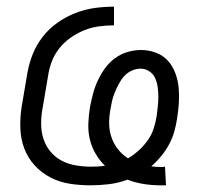

<svg xmlns="http://www.w3.org/2000/svg" viewBox="-20 -548 640 576"><path d="M462 8Q436 8 411 4Q386 0 362 -9Q336 1 307.5 4.5Q279 8 252 8Q219 8 188 3Q157 -2 130.5 -16Q104 -30 83.5 -52.5Q63 -75 52.5 -103.5Q42 -132 41 -164Q40 -196 45 -228L62 -328Q67 -357 78 -385Q89 -413 108 -437.5Q127 -462 152.5 -480Q178 -498 206.5 -509Q235 -520 264 -524Q293 -528 322 -528V-472Q300 -472 277.5 -469Q255 -466 233.5 -457.5Q212 -449 192 -435Q172 -421 157.5 -402.5Q143 -384 135 -362.5Q127 -341 124 -319L107 -219Q103 -196 103.5 -173Q104 -150 111 -129.5Q118 -109 132 -92.5Q146 -76 165 -66Q184 -56 206.5 -52Q229 -48 252 -48Q263 -48 273.5 -48.5Q284 -49 295 -51Q279 -66 267 -86.5Q255 -107 249.5 -130Q244 -153 245 -177.5Q246 -202 250 -227Q254 -247 259 -266.5Q264 -286 273 -305.5Q282 -325 294.5 -342.5Q307 -360 324.5 -373Q342 -386 362.5 -392Q383 -398 403 -398Q426 -398 447.5 -390Q469 -382 483.5 -366Q498 -350 506 -328.5Q514 -307 516 -284.5Q518 -262 516.5 -238.5Q515 -215 511 -191Q508 -171 502.5 -152Q497 -133 487 -114.5Q477 -96 463.5 -79.5Q450 -63 434 -49Q441 -48 448 -47.5Q455 -47 463 -47Q466 -47 468.5 -47Q471 -47 475 -48L478 8ZM364 -73Q381 -83 396.5 -97Q412 -111 423.5 -127.5Q435 -144 441 -162.5Q447 -181 450 -200Q452 -215 453.5 -229.5Q455 -244 455 -258.5Q455 -273 453 -287Q451 -301 445.5 -313.5Q440 -326 428 -334Q416 -342 402 -342Q388 -342 375 -336Q362 -330 352.5 -319.5Q343 -309 336.5 -296.5Q330 -284 324.5 -271Q319 -258 316 -244.5Q313 -231 311 -218Q307 -196 307.5 -175Q308 -154 315 -134.5Q322 -115 334.5 -99.5Q347 -84 364 -73Z"/></svg>

Font: Iosevka Light Extended Oblique
Style: Regular
Weight: 300
Width: 7
Italic angle: -9°
Monospace: yes
Designer: Belleve Invis
Foundry: Belleve Invis
Version: Version 32.5.0; ttfautohint (v1.8.4)